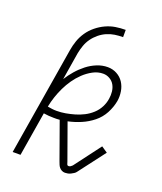

<svg xmlns="http://www.w3.org/2000/svg" viewBox="-138 -824 775 920"><g transform="rotate(20 250.0 -363.5)"><path d="M303 8Q294 8 286.5 4Q279 0 274 -6Q269 -12 266 -19.5Q263 -27 260 -35L193 -222Q185 -221 177.5 -221Q170 -221 162 -221Q149 -221 136.5 -222Q124 -223 111 -225L74 0H34L125 -552Q129 -577 137.5 -601.5Q146 -626 161 -648Q176 -670 197.5 -687.5Q219 -705 243 -716Q267 -727 292 -731Q317 -735 343 -735V-698Q322 -698 301.5 -695Q281 -692 261.5 -683.5Q242 -675 225 -661Q208 -647 195.5 -629.5Q183 -612 176 -592Q169 -572 165 -552L142 -411Q157 -435 176.5 -457.5Q196 -480 219 -498Q242 -516 269 -527Q296 -538 324 -538Q349 -538 370.5 -526.5Q392 -515 405 -495Q418 -475 422 -450Q426 -425 422 -401Q416 -368 399.5 -337Q383 -306 355.5 -284Q328 -262 296 -248.5Q264 -235 231 -228L296 -47Q298 -41 300 -34.5Q302 -28 309 -28Q314 -28 318.5 -31Q323 -34 327 -38L428 -172L459 -151L357 -17Q353 -11 346 -6.5Q339 -2 332 1.5Q325 5 317.5 6.5Q310 8 303 8ZM164 -257Q187 -257 209.5 -261Q232 -265 254.5 -271.5Q277 -278 298.5 -289Q320 -300 338 -316.5Q356 -333 367 -354.5Q378 -376 381 -398Q384 -416 382 -434.5Q380 -453 371.5 -468Q363 -483 347.5 -492Q332 -501 314 -501Q287 -501 262 -487.5Q237 -474 216.5 -454.5Q196 -435 180 -412Q164 -389 152 -364Q140 -339 131.5 -313.5Q123 -288 118 -262Q129 -260 140.5 -258.5Q152 -257 164 -257Z"/></g></svg>

Font: Iosevka Slab Extralight
Style: Italic
Weight: 200
Italic angle: -9°
Monospace: yes
Designer: Belleve Invis
Foundry: Belleve Invis
Version: Version 11.1.1; ttfautohint (v1.8.3)